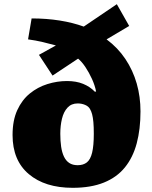

<svg xmlns="http://www.w3.org/2000/svg" viewBox="-20 -883 727 917"><path d="M327 14Q195 14 117.5 -51.5Q40 -117 40 -238Q40 -308 62.5 -357Q85 -406 122.5 -436.5Q160 -467 206.5 -481.5Q253 -496 300 -496Q344 -496 377 -482.5Q410 -469 433 -445L439 -446Q433 -476 419 -506.5Q405 -537 388 -562.5Q371 -588 353 -603L231 -522L166 -621L247 -666Q218 -674 184.5 -682Q151 -690 114 -695L131 -795Q202 -795 265 -785Q328 -775 380 -756L538 -863L597 -759L489 -695Q543 -655 579 -601Q615 -547 633 -484Q651 -421 651 -351Q651 -266 633 -198.5Q615 -131 576.5 -83.5Q538 -36 476 -11Q414 14 327 14ZM351 -94Q378 -94 395 -107.5Q412 -121 420 -154Q428 -187 428 -244Q428 -277 426 -299.5Q424 -322 420 -337Q416 -352 410 -362Q403 -375 386.5 -382Q370 -389 351 -389Q321 -389 302.5 -369Q284 -349 276 -316Q268 -283 268 -244Q268 -210 272 -182.5Q276 -155 285.5 -135Q295 -115 311 -104.5Q327 -94 351 -94Z"/></svg>

Font: Literata Variable Black
Style: Regular
Weight: 900
Designer: Latin by Veronika Burian and Jose Scaglione. Greek by Irene Vlachou. Cyrillic by Vera Evstafieva.
Foundry: TypeTogether
Version: Version 3.021